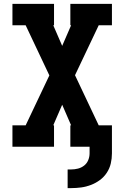

<svg xmlns="http://www.w3.org/2000/svg" viewBox="-20 -755 640 988"><path d="M328 213V117H346Q364 117 381.5 112.5Q399 108 413 97Q427 86 434 69Q441 52 441 34V0H342V-110H346L300 -216L254 -110H258V0H44V-110H112L234 -367L112 -625H44V-735H258V-625H254L300 -519L346 -625H342V-735H556V-625H488L366 -368L488 -110H556V34Q556 61 550 86.5Q544 112 529.5 134Q515 156 494 171.5Q473 187 448.5 196.5Q424 206 398 209.5Q372 213 346 213Z"/></svg>

Font: Iosevka Etoile Extrabold
Style: Regular
Weight: 800
Designer: Belleve Invis
Foundry: Belleve Invis
Version: Version 22.1.2; ttfautohint (v1.8.4)